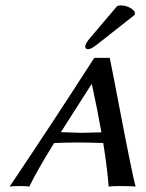

<svg xmlns="http://www.w3.org/2000/svg" viewBox="-20 -688 540 710"><path d="M413.6 -666Q420.4 -668 428.2 -668Q459.5 -666.5 478 -645L479 -633.8L340.8 -524.9Q317.4 -506.3 306.6 -505.9Q295.9 -505.9 294.9 -515.6Q294.9 -517.6 295.4 -519Q298.8 -530.8 312.5 -546.9ZM180.2 -159.2Q115.2 -54.2 88.4 2Q79.1 0 56.2 0Q25.4 0 15.6 2Q178.7 -240.7 328.6 -474.1H385.7Q397.9 -416 424.3 -276.4Q468.8 -44.4 481.4 2Q469.2 0 418 0Q393.6 0 381.8 2Q377.4 -60.1 361.8 -159.2Q303.2 -161.1 275.4 -161.1Q232.4 -161.1 180.2 -159.2ZM355 -198.7Q339.8 -284.7 319.8 -376H317.9Q206.5 -201.7 205.1 -199.2Q215.3 -199.2 239.3 -198.2Q268.6 -197.3 279.8 -196.8Q312.5 -197.3 355 -198.7Z"/></svg>

Font: Linux Biolinum Capitals O
Style: Italic Samll Caps
Weight: 400
Italic angle: -12°
Designer: Philipp H. Poll
Foundry: Philipp H. Poll
Version: Version 0.6.2